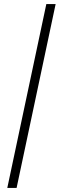

<svg xmlns="http://www.w3.org/2000/svg" viewBox="-20 -720 308 949"><path d="M16 209 209 -700H255L62 209Z"/></svg>

Font: Red Hat Text VF
Style: Italic
Weight: 300
Italic angle: -12°
Designer: Pentagram, MCKL
Foundry: Pentagram, MCKL
Version: Version 1.023